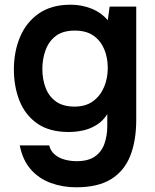

<svg xmlns="http://www.w3.org/2000/svg" viewBox="-20 -555 658 816"><path d="M304 241Q246 241 195.5 222.5Q145 204 110.5 164.5Q76 125 64 63H189Q195 87 213 102Q231 117 255.5 123.5Q280 130 306 130Q355 130 383.5 110Q412 90 424 55.5Q436 21 436 -20V-70Q418 -41 390.5 -24Q363 -7 332.5 -0.5Q302 6 272 6Q190 6 138.5 -30Q87 -66 63 -126.5Q39 -187 39 -260Q39 -336 65.5 -398.5Q92 -461 145.5 -498Q199 -535 280 -535Q327 -535 368.5 -518.5Q410 -502 438 -469L446 -527H559V-46Q559 43 533.5 107.5Q508 172 452 206.5Q396 241 304 241ZM297 -102Q344 -102 375 -124.5Q406 -147 422 -184.5Q438 -222 438 -266Q438 -311 422.5 -347Q407 -383 376.5 -404Q346 -425 298 -425Q247 -425 217 -402Q187 -379 173.5 -341.5Q160 -304 160 -262Q160 -218 174 -181.5Q188 -145 218 -123.5Q248 -102 297 -102Z"/></svg>

Font: Onest SemiBold
Style: Regular
Weight: 600
Designer: Dmitri Voloshin, Andrey Kudryavtsev
Foundry: Dmitri Voloshin, Andrey Kudryavtsev
Version: Version 1.000;gftools[0.9.33]